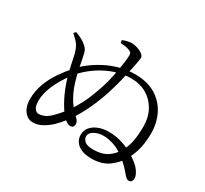

<svg xmlns="http://www.w3.org/2000/svg" viewBox="-152 -997 1304 1219"><g transform="rotate(30 500.0 -387.5)"><path d="M430.2 -736.5 427.9 -755.8Q446.3 -763.3 465.4 -767.5Q484.5 -771.7 498.2 -770.7Q516.5 -769.7 537.8 -762.6Q559.2 -755.5 571 -746Q581.3 -738.9 586.3 -730.4Q591.3 -721.9 587.9 -703.8Q586.4 -691.8 581.4 -665.7Q576.4 -639.6 568.6 -605.3Q560.9 -571.1 551.9 -534Q542.9 -496.9 532.3 -462.1Q513.6 -397.3 485.4 -329.5Q457.3 -261.7 418.7 -198.5Q380 -135.3 327.4 -83.2Q300.5 -57.5 266.9 -38.8Q233.2 -20.1 198.7 -20.1Q171.3 -20.1 151.6 -36.2Q131.8 -52.4 120.8 -79Q109.9 -105.6 109.9 -137.7Q109.9 -200.9 130.5 -255.2Q151 -309.5 183.3 -356.3Q215.5 -403.1 250.9 -443.5Q276.2 -473.2 313.8 -502.2Q351.3 -531.3 398.4 -556.1Q445.4 -580.9 499.3 -595.6Q553.2 -610.3 611.6 -610.3Q701.1 -610.3 762 -573.1Q822.9 -536 854 -473.7Q885.1 -411.4 885.1 -336.4Q885.1 -275.6 873.5 -225.4Q861.9 -175.2 835.9 -127.7Q809.8 -79.9 760.5 -43.6Q711.1 -7.4 636 -7.4Q588.6 -7.4 559 -21.3Q529.3 -35.1 515.6 -57.3Q501.8 -79.6 501.8 -104.5Q501.8 -138 521.9 -161.6Q542.1 -185.2 575.4 -197.8Q608.8 -210.5 646.5 -210.5Q704.1 -210.5 753.1 -193.6Q802 -176.7 832.7 -157.2Q892.8 -120.1 914.9 -88.9Q937.1 -57.6 937.1 -35.9Q937.1 -21.5 930.3 -12.7Q923.5 -3.9 913.2 -3.9Q903.6 -3.9 897 -8.4Q890.3 -12.8 880.8 -22.3Q864.1 -43.3 842.2 -66.1Q820.3 -89 791.1 -111.6Q748 -145.5 706.6 -158.6Q665.2 -171.7 632.2 -171.7Q596 -171.7 566.3 -155.5Q536.5 -139.2 536.5 -113.1Q536.5 -93.9 554.2 -78.2Q571.8 -62.6 617.1 -62.6Q681 -62.6 720.9 -89.7Q760.9 -116.8 784.7 -161.3Q804.9 -199.9 812.9 -244.6Q821 -289.3 821 -350.2Q821 -415.5 793.5 -465.9Q766.1 -516.4 716.9 -545.8Q667.6 -575.1 600.7 -575.1Q553.4 -575.1 505.7 -561.8Q458 -548.4 413.9 -524.7Q369.9 -501 332.9 -470.2Q295.8 -439.5 269.4 -406.3Q212.5 -331.5 187 -269.9Q161.5 -208.3 161.5 -160.7Q161.5 -121.3 173.8 -103.3Q186.1 -85.3 204.1 -85.3Q222.9 -85.3 244.8 -94.4Q266.7 -103.5 291.5 -128.2Q342.5 -178.5 378 -235.5Q413.4 -292.4 436.4 -348.5Q459.3 -404.6 473.1 -449.6Q484.7 -485.8 493.9 -530.9Q503.1 -576.1 509.8 -619.3Q516.4 -662.5 517.7 -692.1Q518.7 -707.5 512.8 -714.2Q506.9 -720.8 493.8 -725.4Q482.1 -730.1 465.1 -732.8Q448.1 -735.4 430.2 -736.5ZM151.4 -654.5Q178.4 -645.5 196.9 -635.3Q215.3 -625.2 230 -612.7Q247.2 -599.3 255.4 -583.3Q263.5 -567.4 268.9 -533.8Q275.8 -496.9 285 -453.1Q294.3 -409.2 308.8 -364.3Q323.3 -319.5 346.1 -278.5Q368.9 -237.5 402 -205.4Q416.5 -191.3 429.3 -176.9Q442 -162.4 442 -147.5Q442 -135.5 436.1 -127.5Q430.3 -119.5 416.1 -119.1Q400.4 -118.8 381.1 -134.2Q361.7 -149.5 341.1 -176.9Q310.1 -220.4 284 -278.4Q258 -336.4 241.3 -401.5Q226.9 -457.2 220.2 -494Q213.6 -530.7 203.8 -556.6Q193.3 -584.9 177.6 -602Q161.9 -619 138.2 -640.9Z"/></g></svg>

Font: Noto Serif HK
Style: Regular
Weight: 200
Designer: Ryoko NISHIZUKA 西塚涼子 (kana & ideographs); Frank Grießhammer (Latin, Greek & Cyrillic); Wenlong ZHANG 张文龙 (bopomofo); San
Foundry: Adobe
Version: Version 2.001;hotconv 1.1.0;makeotfexe 2.6.0